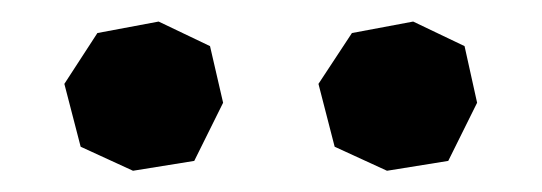

<svg xmlns="http://www.w3.org/2000/svg" viewBox="-20 -794 505 179"><path d="M161.1 -644 104 -634.8 55.2 -657.2 40 -715.8 70.8 -763.2 127.9 -773.9 175.8 -751 188 -698.2ZM276.9 -715.8 308.1 -763.2 365.2 -773.9 413.1 -751 424.8 -698.2 397.9 -644 340.8 -634.8 292 -657.2Z"/></svg>

Font: Ortica Angular Bold
Style: Regular
Weight: 700
Designer: Benedetta Bovani
Foundry: Collletttivo
Version: Version 2.000;Glyphs 3.1.2 (3151)